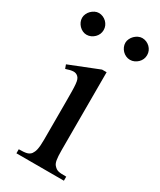

<svg xmlns="http://www.w3.org/2000/svg" viewBox="-176 -708 638 766"><g transform="rotate(30 143.5 -324.5)"><path d="M37.6 0V-18.6Q62 -18.6 74 -21.7Q85.9 -24.9 92.8 -33.7Q95.7 -38.1 98.1 -43.2Q100.6 -48.3 102.3 -55.9Q104 -63.5 105 -74.5Q106 -85.4 106 -101.1V-273.4Q106 -303.2 105.7 -323.5Q105.5 -343.8 104.2 -356.9Q103 -370.1 100.3 -377.2Q97.7 -384.3 92.8 -388.7Q84 -397 71.3 -396.5Q58.6 -396 37.6 -388.7L31.2 -406.2L166.5 -460H187.5V-101.1Q187.5 -71.3 190.2 -56.4Q192.9 -41.5 199.2 -34.7Q204.1 -29.3 208.5 -26.1Q212.9 -22.9 219 -21.2Q225.1 -19.5 233.9 -19Q242.7 -18.6 256.3 -18.6V0ZM93.3 -599.6Q93.3 -589.4 89.4 -580.3Q85.4 -571.3 78.4 -564.5Q71.3 -557.6 62.3 -553.5Q53.2 -549.3 43 -549.3Q33.2 -549.3 24.4 -553.5Q15.6 -557.6 8.8 -564.7Q2 -571.8 -2 -580.8Q-5.9 -589.8 -5.9 -599.6Q-5.9 -608.9 -1.7 -617.9Q2.4 -627 9.3 -633.8Q16.1 -640.6 24.9 -645Q33.7 -649.4 43 -649.4Q53.2 -649.4 62.3 -645.5Q71.3 -641.6 78.4 -634.8Q85.4 -627.9 89.4 -618.9Q93.3 -609.9 93.3 -599.6ZM293.5 -599.6Q293.5 -589.4 289.6 -580.3Q285.6 -571.3 278.6 -564.5Q271.5 -557.6 262.5 -553.5Q253.4 -549.3 243.2 -549.3Q232.9 -549.3 223.9 -553.5Q214.8 -557.6 208 -564.7Q201.2 -571.8 197.3 -580.8Q193.4 -589.8 193.4 -599.6Q193.4 -608.9 197.8 -617.9Q202.1 -627 209 -633.8Q215.8 -640.6 224.9 -645Q233.9 -649.4 243.2 -649.4Q253.4 -649.4 262.5 -645.5Q271.5 -641.6 278.6 -634.8Q285.6 -627.9 289.6 -618.9Q293.5 -609.9 293.5 -599.6Z"/></g></svg>

Font: Doulos SIL Viet
Style: Regular
Weight: 400
Designer: Walt Agee, Victor Gaultney, Peter Martin, Debbi Hosken, Becca Hirsbrunner
Foundry: SIL International
Version: Version 5.000